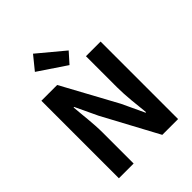

<svg xmlns="http://www.w3.org/2000/svg" viewBox="-274 -1152 1298 1298"><g transform="rotate(-45 374.5 -503.0)"><path d="M91 0H232V-297C232 -382 219 -475 213 -555H218L293 -396L506 0H657V-741H517V-445C517 -361 529 -263 537 -186H532L457 -346L242 -741H91ZM396 -777 462 -851 276 -1006 198 -910Z"/></g></svg>

Font: Noto Sans JP
Style: Bold
Weight: 700
Designer: Ryoko NISHIZUKA 西塚涼子 (kana, bopomofo & ideographs); Paul D. Hunt (Latin, Greek & Cyrillic); Sandoll Communications 산돌커뮤니
Foundry: Adobe
Version: Version 2.004;hotconv 1.0.118;makeotfexe 2.5.65603